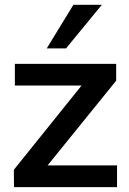

<svg xmlns="http://www.w3.org/2000/svg" viewBox="-20 -764 528 784"><path d="M37.2 0 36.5 -70.7 313 -414.6H40.7V-503.2H454.4V-434.5L174.3 -88.6H457.9V0ZM170.8 -566.3 279.6 -744.3H395.7L249.5 -566.3Z"/></svg>

Font: REM Medium
Style: Regular
Weight: 500
Designer: Octavio Pardo
Foundry: Ashler Design
Version: Version 1.005;gftools[0.9.28]